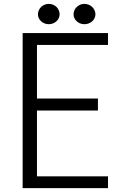

<svg xmlns="http://www.w3.org/2000/svg" viewBox="-20 -942 625 992"><path d="M473 -868C473 -897 448 -922 416 -922C385 -922 360 -897 360 -868C360 -841 384 -817 416 -817C449 -817 473 -841 473 -868ZM288 -868C288 -897 264 -922 232 -922C201 -922 176 -897 176 -868C176 -841 200 -817 232 -817C264 -817 288 -841 288 -868ZM538 30V-31H171V-371H486V-433H171V-710H538V-771H97V30Z"/></svg>

Font: LINE Seed JP App_OTF Regular
Style: Regular
Weight: 400
Designer: LY Corporation & Fontrix & Fontworks
Version: Version 1.002